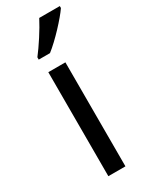

<svg xmlns="http://www.w3.org/2000/svg" viewBox="-200 -811 678 857"><g transform="rotate(-30 138.5 -383.0)"><path d="M277 -756V-766H171C148 -721 105 -655 76 -618V-606H134C181 -642 252 -719 277 -756ZM173 0V-536H85V0Z"/></g></svg>

Font: Noto Sans Cypriot
Style: Regular
Weight: 400
Designer: Monotype Design Team
Foundry: Monotype Imaging Inc.
Version: Version 2.002